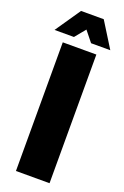

<svg xmlns="http://www.w3.org/2000/svg" viewBox="-186 -989 674 1042"><g transform="rotate(20 151.0 -468.5)"><path d="M55 0V-743H249V0ZM-10 -791 90 -937H221L312 -791H201L152 -852L102 -791Z"/></g></svg>

Font: Exo Thin Black
Style: Regular
Weight: 900
Version: Version 2.000